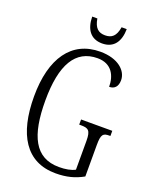

<svg xmlns="http://www.w3.org/2000/svg" viewBox="-164 -986 869 1087"><g transform="rotate(20 270.5 -442.5)"><path d="M303 -771C374 -771 406 -821 407 -895H376C367 -839 343 -820 303 -820C263 -820 239 -840 230 -895H199C200 -821 232 -771 303 -771ZM307 10C372 10 422 -3 472 -31V-221C472 -287 484 -295 522 -295H527V-326H339V-295H349C393 -295 409 -287 409 -223V-49C386 -36 351 -30 313 -30C167 -30 112 -147 112 -358C112 -575 177 -684 309 -684C395 -684 425 -620 425 -554C457 -554 476 -574 476 -612C476 -669 419 -724 311 -724C139 -724 44 -589 44 -358C44 -130 128 10 307 10Z"/></g></svg>

Font: Noto Serif Georgian ExtraCondensed Light
Style: Regular
Weight: 300
Width: 2
Designer: Monotype Design Team, Akaki Razmadze
Foundry: Google LLC
Version: Version 2.003